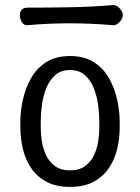

<svg xmlns="http://www.w3.org/2000/svg" viewBox="-20 -727 550 754"><path d="M450 -225Q450 -186 441 -145.5Q432 -105 410 -70.5Q388 -36 350 -14.5Q312 7 255 7Q198 7 160 -14.5Q122 -36 100 -70.5Q78 -105 69 -145.5Q60 -186 60 -225V-250Q60 -289 69.5 -333.5Q79 -378 100.5 -417.5Q122 -457 160 -482Q198 -507 255 -507Q312 -507 350 -482Q388 -457 409.5 -417.5Q431 -378 440.5 -333.5Q450 -289 450 -250ZM370 -250Q370 -276 366 -310Q362 -344 350 -376.5Q338 -409 315 -430.5Q292 -452 255 -452Q218 -452 195 -430.5Q172 -409 160 -376.5Q148 -344 144 -310Q140 -276 140 -250V-225Q140 -203 144 -174.5Q148 -146 160 -119.5Q172 -93 195 -75.5Q218 -58 255 -58Q292 -58 315 -75.5Q338 -93 350 -119.5Q362 -146 366 -174.5Q370 -203 370 -225ZM462 -667Q462 -658 456 -648.5Q450 -639 441 -633Q432 -627 423 -628Q255 -643 87 -628Q74 -627 66 -640Q58 -653 58 -667V-668Q58 -682 66 -689.5Q74 -697 87 -697Q171 -697 255 -698.5Q339 -700 423 -707Q432 -708 441 -702Q450 -696 456 -686.5Q462 -677 462 -668Z"/></svg>

Font: Winky Sans Light
Style: Regular
Weight: 300
Designer: Simon Atzbach
Foundry: typofactur
Version: Version 1.205